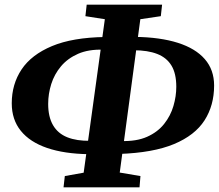

<svg xmlns="http://www.w3.org/2000/svg" viewBox="-20 -785 943 825"><path d="M253 20 258.5 -28.5 339.5 -43 430.5 -702.5 347 -715.5 352.5 -765H676.5L671 -715.5L583 -702.5L494.5 -43.5L583.5 -28.5L579.5 20ZM361.5 -122.5Q256.5 -124 182.5 -149.2Q108.5 -174.5 69.5 -222.8Q30.5 -271 30.5 -341Q30.5 -423.5 72.8 -486.8Q115 -550 203.5 -587Q292 -624 431.5 -626L423.5 -571.5Q360.5 -573.5 315.5 -553.8Q270.5 -534 242 -500Q213.5 -466 200.2 -423.8Q187 -381.5 187 -338.5Q187 -283 207.8 -247.2Q228.5 -211.5 269 -195.2Q309.5 -179 368.5 -180ZM492 -123.5 500.5 -179Q566.5 -177 612 -197.2Q657.5 -217.5 685.2 -252.5Q713 -287.5 725.2 -329.5Q737.5 -371.5 737.5 -412Q737.5 -469 716.8 -503.2Q696 -537.5 655.5 -553.2Q615 -569 555.5 -569L561.5 -626.5Q668.5 -625 744.2 -601Q820 -577 860 -531Q900 -485 900 -417.5Q900 -332 858.8 -267.8Q817.5 -203.5 727.8 -166Q638 -128.5 492 -123.5Z"/></svg>

Font: Merriweather ExtraBold
Style: Italic
Weight: 800
Italic angle: -7.8°
Version: Version 2.101